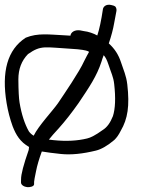

<svg xmlns="http://www.w3.org/2000/svg" viewBox="-20 -748 677 810"><path d="M277.1 -597.5C270.7 -598 262.1 -598.5 252.9 -599C188.2 -602 139.4 -609.9 88.6 -589C10.9 -538.7 -14.1 -445 7.9 -313C13.5 -279.2 22 -246.5 33.4 -215.1C47.6 -178.4 65 -149.4 102.6 -128C102.1 -124.6 101.6 -120.8 101 -115.1C79.8 -54.2 68.4 -12.7 68.8 9.7L68.6 20.6C67.7 32.5 82.1 40.2 94.7 41.5C107 42.4 122.5 38.9 123.8 29.9L123.9 18.8C124 15.2 126.8 -1.4 132.1 -26C136.6 -49.4 144.6 -76.6 156.4 -108.9C175.8 -105.5 204.1 -101.9 236.9 -98.4C279.7 -93.9 328.8 -99 384.7 -112.7C406.9 -118 433.5 -133.1 462.3 -157.5C472.8 -167.7 481 -179.5 489.4 -196.3C518.9 -246.8 527.5 -301 517 -391.9C512.6 -429.3 501.4 -451.4 490.2 -486C480 -516.9 464.1 -542.1 439 -564.8C449.4 -595.4 457.4 -625.3 461.5 -649.8C465.9 -674.3 469.1 -691.1 470.9 -699.9C472.2 -705.8 471.8 -713 467.2 -719.6C462.9 -723.6 455.6 -725.8 448.6 -727C429.1 -731.2 417.2 -721.6 414.4 -710.7C407.1 -661.4 399.1 -624.1 390.4 -598.3C374.6 -607.2 353.4 -614.7 333.1 -616.9L318 -619.9L317.1 -620C295.9 -622.6 279.2 -613.1 277.1 -597.5ZM186.2 -159C194.8 -170.1 209.7 -187.2 228.1 -207C254.7 -236.7 282.5 -272.1 311.6 -313.4C356.2 -379.8 388.3 -426.8 408 -487.5C411.1 -497.9 413.9 -506.1 417.5 -515.2C425.2 -506.3 430.6 -496.6 437.7 -475.3C448.7 -441 458.4 -423.9 461.7 -393.7C468.5 -334.2 466.3 -289 456.4 -258.1C445.2 -230.1 431.8 -210.7 412.2 -198.8C383.7 -178 361.8 -167 347.7 -163.9C306.3 -153.7 259.7 -151.3 206.6 -156.7C198.6 -157.6 193.9 -158.1 186.2 -159ZM355.7 -529.1C350.8 -520.8 343.3 -506.7 334.8 -489.8C314.9 -445.2 251.8 -353.1 224.2 -312C200.6 -278.6 142.3 -217.4 122.1 -175.5C114.2 -180.2 107.6 -185.7 101.8 -193.8C84.4 -224.5 70.8 -265.3 62.5 -315.5C59.6 -332.7 57.8 -365.7 57.5 -413.2C57.6 -456.7 70.8 -491.9 98.3 -520C154.2 -558.9 168.9 -548.4 280.4 -542.1C320.1 -540.1 343.8 -535.5 351.3 -531.9C353.2 -530.7 351.4 -531.8 355.7 -529.1Z"/></svg>

Font: MewTooHand
Style: BdWideLta
Weight: 400
Designer: Mew Too, Robert Jablonski
Version: Version 0.77